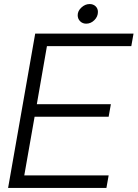

<svg xmlns="http://www.w3.org/2000/svg" viewBox="-20 -929 680 949"><path d="M506 0H20L154 -763H640L629 -701H212L162 -414H528L517 -352H151L100 -62H517ZM364 -854Q364 -875 382.5 -892Q401 -909 423 -909Q441 -909 452.5 -898Q464 -887 464 -870Q464 -847 446.5 -829.5Q429 -812 406 -812Q388 -812 376 -824Q364 -836 364 -854Z"/></svg>

Font: Open Sauce Sans Light Italic
Style: Regular
Weight: 300
Italic angle: -10°
Designer: Alfredo Marco Pradil
Foundry: Creative Sauce Fz LLC
Version: Version 1.477